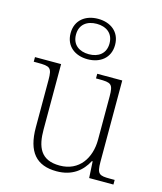

<svg xmlns="http://www.w3.org/2000/svg" viewBox="-121 -903 847 1001"><g transform="rotate(15 302.5 -402.0)"><path d="M284 -596C351 -596 404 -634 404 -705C404 -776 351 -814 284 -814C217 -814 164 -776 164 -705C164 -634 217 -596 284 -596ZM284 -623C232 -623 193 -650 193 -705C193 -760 232 -787 284 -787C335 -787 374 -760 374 -705C374 -650 335 -623 284 -623ZM279 10C363 10 414 -32 444 -89H448L453 0H584V-25H558C501 -25 488 -30 488 -97V-536H353V-511H368C435 -511 446 -506 446 -438V-205C446 -107 393 -23 287 -23C183 -23 158 -90 158 -183V-536H17V-511H38C105 -511 116 -506 116 -439V-184C116 -51 170 10 279 10Z"/></g></svg>

Font: Noto Serif Sinhala ExtraLight
Style: Regular
Weight: 200
Designer: Jelle Bosma - Monotype Design Team
Foundry: Monotype Imaging Inc.
Version: Version 2.007